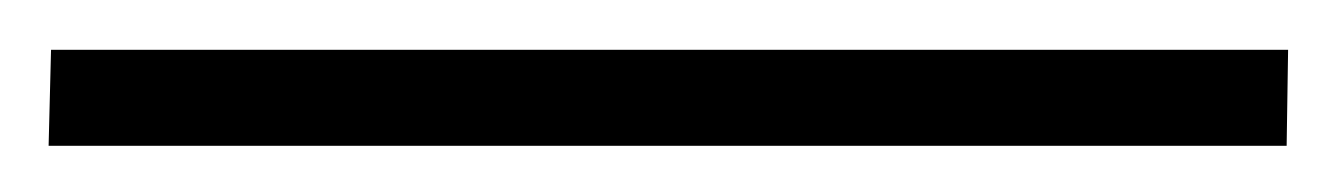

<svg xmlns="http://www.w3.org/2000/svg" viewBox="-25 24 550 79"><path d="M505 44.5 504.4 84H-5L-4 44.5Z"/></svg>

Font: Merriweather 7pt Light
Style: Regular
Weight: 300
Designer: Eben Sorkin
Foundry: Eben Sorkin
Version: Version 2.200;gftools[0.9.31]